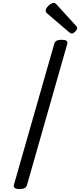

<svg xmlns="http://www.w3.org/2000/svg" viewBox="-20 -1289 552 1323"><path d="M115 14Q93 14 82.5 7Q72 0 76 -16L354 -988Q358 -1002 370.5 -1008.5Q383 -1015 405 -1015Q428 -1015 438 -1008Q448 -1001 443 -985L166 -14Q162 0 150 7Q138 14 115 14ZM474 -1058Q470 -1058 465 -1061Q460 -1064 455 -1068L310 -1192Q300 -1200 297.5 -1205Q295 -1210 295 -1217Q295 -1228 305 -1240Q315 -1252 327.5 -1260.5Q340 -1269 350 -1269Q356 -1269 360.5 -1266Q365 -1263 370 -1258L503 -1112Q509 -1106 510.5 -1102Q512 -1098 512 -1095Q512 -1085 498.5 -1071.5Q485 -1058 474 -1058Z"/></svg>

Font: Playwrite AU NSW
Style: Regular
Weight: 400
Designer: Veronika Burian, José Scaglione
Foundry: TypeTogether
Version: Version 1.002